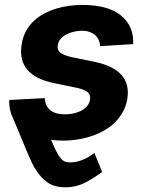

<svg xmlns="http://www.w3.org/2000/svg" viewBox="-20 -573 604 797"><path d="M18.1 -158 165.8 -165.8Q166.9 -146.7 173.8 -133.9Q180.8 -121.1 192.1 -113.1Q203.5 -105.1 218.6 -101.7Q233.7 -98.4 251.1 -98.4Q266 -98.4 283 -101.7Q300.1 -105.1 315 -112.4Q329.9 -119.7 340.7 -131.6Q351.6 -143.5 354 -160.5Q356.9 -179.3 343.4 -190.7Q329.9 -202.1 295.1 -209.2L204.2 -228Q48.7 -259.6 70 -389.9Q74.9 -420.1 87.9 -443.9Q100.9 -467.7 119.9 -485.6Q138.8 -503.6 162.6 -516.3Q186.4 -529.1 212.7 -537.1Q239 -545.1 266.9 -548.8Q294.7 -552.6 321.7 -552.6Q428.3 -552.6 481.9 -508.9Q535.9 -465.2 533 -389.9L395.6 -381.4Q394.9 -394.9 389.9 -406.6Q384.9 -418.3 375.4 -426.8Q365.8 -435.4 351.9 -440.3Q338.1 -445.3 319.2 -445.3Q305.4 -445.3 288.9 -441.9Q272.4 -438.6 257.8 -431.3Q243.3 -424 232.6 -412.5Q221.9 -400.9 219.8 -384.6Q218.4 -375.7 220.3 -368.6Q222.3 -361.5 228.9 -355.6Q235.4 -349.8 247.3 -345Q259.2 -340.2 277.3 -335.9L373.2 -316.1Q528.1 -284.1 508.5 -162.3Q503.2 -131.7 489.2 -107.1Q475.1 -82.4 455.1 -63Q435 -43.7 409.8 -29.8Q384.6 -16 356.7 -6.9Q328.8 2.1 299.9 6.4Q271 10.7 242.9 10.7Q229.4 10.7 216.8 9.9Q204.2 9.2 192.1 7.8Q204.5 37.6 214.1 56.1Q223.7 74.6 232.4 84.5Q241.1 94.5 250.2 97.8Q259.2 101.2 271 101.2Q285.9 101.2 300.2 97.7Q314.6 94.1 327.6 88.6Q340.6 83.1 351.7 76Q362.9 68.9 371.8 61.8L404.1 141Q389.9 151.3 373.2 161.9Q356.5 172.6 337 183.2Q297.6 204.5 250.7 204.5Q206.7 204.5 177.9 185Q163.4 175.1 151.6 161.9Q139.9 148.8 130 133.7Q120 118.6 111.9 101.7Q103.7 84.9 96.6 67.8L34.8 -80.6Q17 -115.4 18.1 -158Z"/></svg>

Font: Inter P
Style: Bold Italic
Weight: 700
Italic angle: 9.39999°
Designer: Rasmus Andersson
Foundry: rsms
Version: Version 3.018;git-588b23468